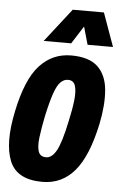

<svg xmlns="http://www.w3.org/2000/svg" viewBox="-54 -780 527 828"><g transform="rotate(5 210.0 -365.5)"><path d="M161 10Q50 10 19 -67Q-12 -144 17 -282Q46 -423 101.5 -483.5Q157 -544 238 -544Q316 -544 353.5 -508Q391 -472 396.5 -408Q402 -344 385 -261Q355 -119 300 -54.5Q245 10 161 10ZM168 -97Q193 -97 212.5 -132Q232 -167 252 -263Q263 -312 267.5 -351.5Q272 -391 265 -414.5Q258 -438 233 -438Q216 -438 201.5 -424Q187 -410 174.5 -374.5Q162 -339 148 -275Q137 -221 132 -181Q127 -141 134.5 -119Q142 -97 168 -97ZM114 -596 227 -741H362L414 -596H304L282 -673L233 -596Z"/></g></svg>

Font: Mona Sans Condensed
Style: Bold Italic
Weight: 700
Width: 3
Italic angle: -11.7°
Designer: Deni Anggara
Foundry: GitHub
Version: Version 1.001; ttfautohint (v1.8.4.7-5d5b);gftools[0.9.31]